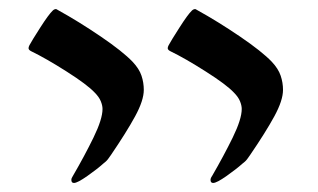

<svg xmlns="http://www.w3.org/2000/svg" viewBox="-20 -548 708 427"><path d="M500 -342.3Q483.4 -359.9 437.7 -388.9Q392.1 -418 358.9 -434.1Q353 -437 353 -440.9Q353 -443.4 355 -447.3Q360.4 -457.5 379.2 -486.8Q397.9 -516.1 406.7 -524.4Q410.2 -527.8 414.1 -527.8Q415 -527.8 418 -525.9Q464.8 -500 513.7 -466.8Q562.5 -433.6 584.5 -410.6Q599.1 -395 604.2 -379.6Q609.4 -364.3 609.4 -348.1Q609.4 -324.7 590.1 -289.3Q570.8 -253.9 536.1 -203.1Q528.8 -191.9 524.2 -188.2Q519.5 -184.6 518.6 -183.6Q506.8 -172.9 484.4 -157Q461.9 -141.1 454.1 -141.1Q448.2 -141.1 448.2 -147.9Q448.2 -151.9 451.7 -156.7Q477.5 -201.2 497.6 -242.2Q517.6 -283.2 517.6 -305.7Q517.6 -313.5 513.7 -323Q509.8 -332.5 500 -342.3ZM190.4 -342.3Q173.8 -359.9 128.2 -388.9Q82.5 -418 49.3 -434.1Q43.5 -437 43.5 -440.9Q43.5 -443.4 45.4 -447.3Q50.8 -457.5 69.6 -486.8Q88.4 -516.1 97.2 -524.4Q100.6 -527.8 104.5 -527.8Q105.5 -527.8 108.4 -525.9Q155.3 -500 204.1 -466.8Q252.9 -433.6 274.9 -410.6Q289.6 -395 294.7 -379.6Q299.8 -364.3 299.8 -348.1Q299.8 -324.7 280.5 -289.3Q261.2 -253.9 226.6 -203.1Q219.2 -191.9 214.6 -188.2Q210 -184.6 209 -183.6Q197.3 -172.9 174.8 -157Q152.3 -141.1 144.5 -141.1Q138.7 -141.1 138.7 -147.9Q138.7 -151.9 142.1 -156.7Q168 -201.2 188 -242.2Q208 -283.2 208 -305.7Q208 -313.5 204.1 -323Q200.2 -332.5 190.4 -342.3Z"/></svg>

Font: David Libre
Style: Regular
Weight: 400
Version: Version 1.000